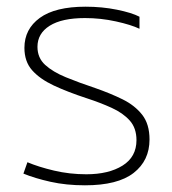

<svg xmlns="http://www.w3.org/2000/svg" viewBox="-20 -545 514 574"><path d="M234 9Q178 9 131 -1.5Q84 -12 50 -26L62 -60Q95 -46 141.5 -35Q188 -24 238 -24Q305 -24 346.5 -50Q388 -76 388 -126Q388 -162 368 -184.5Q348 -207 314 -222.5Q280 -238 240 -251Q182 -270 140.5 -289.5Q99 -309 76 -335Q53 -361 53 -402Q53 -458 99 -491.5Q145 -525 236 -525Q285 -525 329.5 -516Q374 -507 397 -495V-459Q372 -471 326.5 -481Q281 -491 234 -491Q165 -491 128.5 -468Q92 -445 92 -405Q92 -372 115 -351Q138 -330 177 -314Q216 -298 264 -282Q310 -266 346.5 -248Q383 -230 405 -202Q427 -174 427 -128Q427 -65 379.5 -28Q332 9 234 9Z"/></svg>

Font: Noto Sans Thai UI ExtLt
Style: Regular
Weight: 200
Designer: Monotype Design Team
Foundry: Monotype Imaging Inc.
Version: Version 2.000;GOOG;noto-source:20170915:90ef993387c0